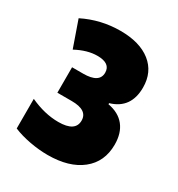

<svg xmlns="http://www.w3.org/2000/svg" viewBox="-142 -658 710 764"><g transform="rotate(30 213.0 -276.5)"><path d="M187 10Q147 10 104 2Q61 -6 28 -20V-156Q95 -125 158 -125Q236 -125 236 -176Q236 -224 163 -224H97V-341H148Q222 -341 222 -388Q222 -431 162 -431Q116 -431 64 -403L22 -523Q102 -563 192 -563Q281 -563 331.5 -523Q382 -483 382 -412Q382 -316 296 -291V-286Q346 -277 372 -244.5Q398 -212 398 -159Q398 -80 341.5 -35Q285 10 187 10Z"/></g></svg>

Font: Noto Sans ExtraCondensed Black
Style: Regular
Weight: 900
Width: 2
Designer: Monotype Design Team
Foundry: Monotype Imaging Inc.
Version: Version 2.013; ttfautohint (v1.8.4.7-5d5b)